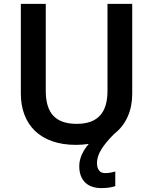

<svg xmlns="http://www.w3.org/2000/svg" viewBox="-20 -734 787 986"><path d="M478 103C478 60 505 15 567 -47C629 -95 659 -168 659 -252V-714H532V-268C532 -158 485 -98 374 -98C268 -98 215 -150 215 -267V-714H87V-254C87 -95 185 10 370 10C393 10 415 8 436 5C407 38 387 78 387 119C387 191 428 232 501 232C531 232 552 228 572 222V147C560 150 542 155 520 155C495 155 478 139 478 103Z"/></svg>

Font: Noto Sans Tai Tham SemiBold
Style: Regular
Weight: 600
Designer: Monotype Design Team 2013. Revised by David WIlliams 2020
Foundry: Monotype Imaging Inc.
Version: Version 2.002